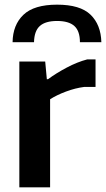

<svg xmlns="http://www.w3.org/2000/svg" viewBox="-20 -804 455 824"><path d="M34 -623Q35 -697 80.5 -740.5Q126 -784 225 -784Q324 -784 368.5 -741Q413 -698 415 -623H323Q323 -671 299 -692.5Q275 -714 225 -714Q175 -714 151 -692.5Q127 -671 126 -623ZM63 -540H174L181 -464H186Q221 -490 266.5 -514Q312 -538 354 -549H390V-431H342Q303 -426 263 -411Q223 -396 195 -378V0H63Z"/></svg>

Font: Encode Sans Narrow
Style: SemiBold
Weight: 600
Designer: Pablo Impallari, Andres Torresi
Foundry: Pablo Impallari, Andres Torresi
Version: Version 1.000; ttfautohint (v1.00) -l 8 -r 50 -G 200 -x 14 -